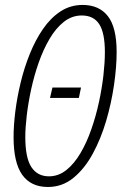

<svg xmlns="http://www.w3.org/2000/svg" viewBox="-20 -744 521 774"><path d="M173.3 9.8Q104.5 9.8 69.6 -39.3Q34.7 -88.4 34.7 -191.4Q34.7 -237.3 41.7 -294.2Q48.8 -351.1 63.2 -410.9Q77.6 -470.7 100.1 -526.6Q122.6 -582.5 153.3 -627.2Q184.1 -671.9 223.9 -698Q263.7 -724.1 313 -724.1Q379.4 -724.1 414.8 -679Q450.2 -633.8 450.2 -534.2Q450.2 -474.6 439.7 -401.9Q429.2 -329.1 408 -256.8Q386.7 -184.6 353.8 -124Q320.8 -63.5 275.9 -26.9Q231 9.8 173.3 9.8ZM177.2 -33.2Q215.8 -33.2 247.6 -58.6Q279.3 -84 304.4 -126.7Q329.6 -169.4 348.1 -222.7Q366.7 -275.9 378.9 -332.3Q391.1 -388.7 397 -440.9Q402.8 -493.2 402.8 -533.7Q402.8 -611.3 380.1 -646.5Q357.4 -681.6 309.6 -681.6Q270 -681.6 237.5 -656Q205.1 -630.4 179.9 -587.6Q154.8 -544.9 136.2 -492.2Q117.7 -439.5 105.7 -384.3Q93.8 -329.1 87.9 -279.1Q82 -229 82 -191.9Q82 -107.9 106.4 -70.6Q130.9 -33.2 177.2 -33.2ZM181.6 -349.1 191.4 -391.1H306.6L297.9 -349.1Z"/></svg>

Font: Open Sans Condensed Light
Style: Italic
Weight: 300
Width: 3
Italic angle: -12°
Designer: Monotype Design Team
Foundry: Monotype Imaging Inc.
Version: Version 3.000; ttfautohint (v1.8.4)